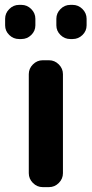

<svg xmlns="http://www.w3.org/2000/svg" viewBox="-20 -767 376 787"><path d="M98 -463Q98 -486 115 -503Q132 -520 155 -520H181Q204 -520 221 -503Q238 -486 238 -463V-57Q238 -34 221 -17Q204 0 181 0H155Q132 0 115 -17Q98 -34 98 -57ZM268 -747H278Q301 -747 318 -730Q335 -713 335 -690V-663Q335 -640 318 -623.5Q301 -607 278 -607H268Q245 -607 228 -623.5Q211 -640 211 -663V-690Q211 -713 228 -730Q245 -747 268 -747ZM58 -607Q35 -607 18 -623.5Q1 -640 1 -663V-690Q1 -713 18 -730Q35 -747 58 -747H68Q91 -747 108 -730Q125 -713 125 -690V-663Q125 -640 108 -623.5Q91 -607 68 -607Z"/></svg>

Font: Rounded Mplus 1c Bold
Style: Bold
Weight: 700
Version: Version 1.059.20150529